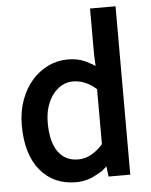

<svg xmlns="http://www.w3.org/2000/svg" viewBox="-53 -771 662 842"><g transform="rotate(-5 277.5 -350.5)"><path d="M364.7 -11.7 334.5 4.9Q294.9 26.9 248 26.9Q148.9 26.9 90.6 -43.9Q32.2 -114.7 32.2 -242.2Q32.2 -303.2 50.8 -353.5Q69.3 -403.8 100.1 -438.7Q130.9 -473.6 171.6 -493.2Q212.4 -512.7 257.8 -512.7Q303.2 -512.7 336.4 -496.3Q369.6 -480 377.4 -473.6L375 -524.4V-726.6H487.3V14.6H391.6L386.2 -30.8ZM146.5 -243.2Q146.5 -159.7 177.7 -115.7Q209 -71.8 266.1 -71.8Q295.9 -71.8 323.2 -86.7Q350.6 -101.6 375 -129.4V-371.6Q351.1 -393.1 325 -403.8Q298.8 -414.6 272 -414.6Q246.6 -414.6 224.1 -402.6Q201.7 -390.6 184.3 -368.4Q167 -346.2 156.7 -314.5Q146.5 -282.7 146.5 -243.2Z"/></g></svg>

Font: Pyidaungsu
Style: Bold
Weight: 700
Designer: Sun Tun
Foundry: MCF
Version: Version 2.005 July 4, 2018; ttfautohint (v1.8.1)